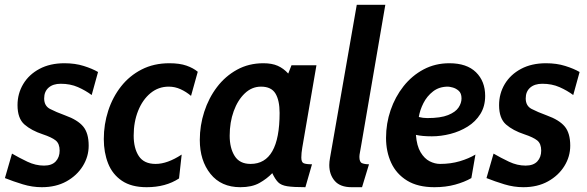

<svg xmlns="http://www.w3.org/2000/svg" viewBox="-36 -770 2444 800"><path d="M138 10Q98.5 10 59 -2Q19.5 -14 -15.5 -28L14 -130Q44 -112.5 78.2 -96.2Q112.5 -80 147.5 -80Q180 -80 196.2 -97.5Q212.5 -115 212.5 -142.5Q212.5 -171.5 196 -184.8Q179.5 -198 142 -210.5Q95 -226 66 -251.2Q37 -276.5 37 -332Q37 -380 60.8 -419.8Q84.5 -459.5 128.5 -483Q172.5 -506.5 232.5 -506.5Q277 -506.5 312.8 -495.2Q348.5 -484 372.5 -470L346 -374Q320.5 -393 288.8 -407Q257 -421 217 -421Q185 -421 166.5 -404.8Q148 -388.5 148 -360Q148 -329 172.2 -316.2Q196.5 -303.5 236 -289Q287.5 -270.5 310.5 -243Q333.5 -215.5 333.5 -163Q333.5 -117.5 309 -78Q284.5 -38.5 240.8 -14.2Q197 10 138 10Z M575 10Q511.5 10 472 -16.8Q432.5 -43.5 414.5 -89Q396.5 -134.5 396.5 -190.5Q396.5 -252 415 -308.8Q433.5 -365.5 468.5 -410Q503.5 -454.5 554.2 -480.5Q605 -506.5 669.5 -506.5Q712.5 -506.5 741 -496.5Q769.5 -486.5 788 -471L760 -370.5Q740 -387.5 716.5 -398.2Q693 -409 667 -409Q624 -409 591 -381.8Q558 -354.5 539.5 -308.2Q521 -262 521 -205Q521 -152 542.5 -119.5Q564 -87 612.5 -87Q661.5 -87 721 -126L710 -26.5Q654.5 10 575 10Z M965.5 10Q885.5 10 841 -45.5Q796.5 -101 796.5 -187Q796.5 -247 815 -304.2Q833.5 -361.5 868 -407Q902.5 -452.5 951.5 -479.5Q1000.5 -506.5 1061.5 -506.5Q1097 -506.5 1121.2 -495.8Q1145.5 -485 1165 -463.5L1178.5 -498H1282.5L1223.5 -155Q1219.5 -132 1219.5 -113.5Q1219.5 -94 1229.5 -89.8Q1239.5 -85.5 1264 -85.5L1236.5 10Q1186 10 1160.8 6Q1135.5 2 1123 -10.5Q1110.5 -23 1098.5 -48.5Q1076 -25 1044.8 -7.5Q1013.5 10 965.5 10ZM1008 -87Q1129 -87 1129 -299.5Q1129 -351.5 1111.8 -380.2Q1094.5 -409 1051.5 -409Q1013.5 -409 984 -381Q954.5 -353 937.8 -306.8Q921 -260.5 921 -204.5Q921 -153 941.8 -120Q962.5 -87 1008 -87Z M1429 10Q1381.5 10 1358.8 -16.2Q1336 -42.5 1336 -82.5Q1336 -95.5 1339.2 -113Q1342.5 -130.5 1350.5 -177.5L1450.5 -750H1569.5L1469.5 -167.5Q1466 -146 1463.8 -135.2Q1461.5 -124.5 1461.5 -116Q1461.5 -94.5 1472.8 -90Q1484 -85.5 1501.5 -85.5L1472.5 10Z M1928 -28Q1899.5 -11.5 1860.5 -0.8Q1821.5 10 1774 10Q1705 10 1660.2 -17.5Q1615.5 -45 1594 -91.5Q1572.5 -138 1572.5 -195.5Q1572.5 -255.5 1591.5 -311Q1610.5 -366.5 1645.5 -410.8Q1680.5 -455 1729 -480.8Q1777.5 -506.5 1836.5 -506.5Q1909 -506.5 1947.2 -469Q1985.5 -431.5 1985.5 -370.5Q1985.5 -327 1965.5 -295Q1945.5 -263 1912.5 -242.5Q1879.5 -222 1840.5 -212Q1801.5 -202 1763.5 -202Q1723 -202 1697 -208Q1700.5 -162 1716.5 -135.5Q1732.5 -109 1754.2 -98Q1776 -87 1797.5 -87Q1842 -87 1879.8 -98.2Q1917.5 -109.5 1945 -126ZM1830.5 -409Q1794 -409 1768.5 -389.2Q1743 -369.5 1728.2 -340.2Q1713.5 -311 1709 -282.5Q1726.5 -278 1744.5 -278Q1800 -278 1831 -290.5Q1862 -303 1874.5 -321.8Q1887 -340.5 1887 -360Q1887 -381.5 1875.2 -391.8Q1863.5 -402 1850 -405.5Q1836.5 -409 1830.5 -409Z M2144.5 10Q2105 10 2065.5 -2Q2026 -14 1991 -28L2020.5 -130Q2050.5 -112.5 2084.8 -96.2Q2119 -80 2154 -80Q2186.5 -80 2202.8 -97.5Q2219 -115 2219 -142.5Q2219 -171.5 2202.5 -184.8Q2186 -198 2148.5 -210.5Q2101.5 -226 2072.5 -251.2Q2043.5 -276.5 2043.5 -332Q2043.5 -380 2067.2 -419.8Q2091 -459.5 2135 -483Q2179 -506.5 2239 -506.5Q2283.5 -506.5 2319.2 -495.2Q2355 -484 2379 -470L2352.5 -374Q2327 -393 2295.2 -407Q2263.5 -421 2223.5 -421Q2191.5 -421 2173 -404.8Q2154.5 -388.5 2154.5 -360Q2154.5 -329 2178.8 -316.2Q2203 -303.5 2242.5 -289Q2294 -270.5 2317 -243Q2340 -215.5 2340 -163Q2340 -117.5 2315.5 -78Q2291 -38.5 2247.2 -14.2Q2203.5 10 2144.5 10Z"/></svg>

Font: Cabin Condensed
Style: Bold Italic
Weight: 700
Width: 3
Italic angle: -10°
Designer: Pablo Impallari
Foundry: Pablo Impallari. http://www.impallari.com Igino Marini. http://www.ikern.com
Version: Version 3.001; ttfautohint (v1.8.3)